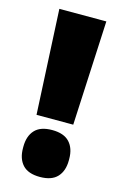

<svg xmlns="http://www.w3.org/2000/svg" viewBox="-105 -687 477 750"><g transform="rotate(15 134.0 -312.0)"><path d="M208.5 -216H60L39 -639H229ZM135 15Q87.5 15 65 -9.5Q42.5 -34 42.5 -77V-82.5Q42.5 -125.5 65 -150Q87.5 -174.5 135 -174.5Q182.5 -174.5 205.2 -150Q228 -125.5 228 -82.5V-77Q228 -34 205.2 -9.5Q182.5 15 135 15Z"/></g></svg>

Font: Anek Gurmukhi Medium ExtraBold
Style: Regular
Weight: 800
Version: Version 1.003